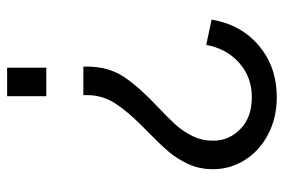

<svg xmlns="http://www.w3.org/2000/svg" viewBox="-149 -427 797 539"><g transform="rotate(-90 249.5 -157.5)"><path d="M44 42Q44 4 58.5 -27.5Q73 -59 94 -83.5Q115 -108 151 -143L169 -161Q209 -201 230.5 -235.5Q252 -270 252 -312V-322H332V-312Q332 -252 304 -209.5Q276 -167 222 -116Q187 -83 168.5 -62.5Q150 -42 137 -15.5Q124 11 124 42Q124 87 157 119Q190 151 246 151Q302 151 342 116Q382 81 393 23L464 38Q450 121 390.5 171Q331 221 246 221Q188 221 141.5 196.5Q95 172 69.5 131Q44 90 44 42ZM249 -536H329V-426H249Z"/></g></svg>

Font: Evergrow Sans 
Style: Regular
Weight: 400
Foundry: 10Web
Version: Version 1.000